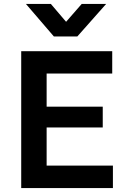

<svg xmlns="http://www.w3.org/2000/svg" viewBox="-20 -962 660 982"><path d="M88.5 0V-700H554V-586H218.5V-416.5H505.5V-310H218.5V-115H557.5V0ZM255.5 -775.5 112.5 -942H240L318 -850.5L398 -942H523L375.5 -775.5Z"/></svg>

Font: Geologica Medium
Style: Regular
Weight: 500
Designer: Sindre Bremnes, Frode Helland
Foundry: Monokrom Skriftforlag AS
Version: Version 1.010;gftools[0.9.28]